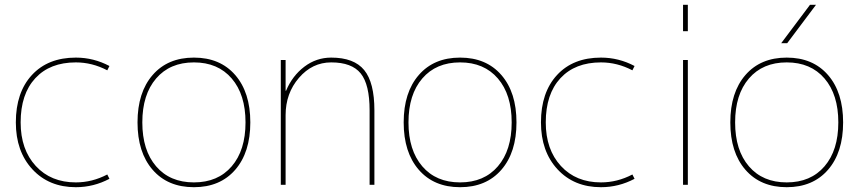

<svg xmlns="http://www.w3.org/2000/svg" viewBox="-20 -770 3579 800"><path d="M427 -43 436 -25Q370 10 296 10Q184 10 115 -64.5Q46 -139 46 -260Q46 -385 113 -457.5Q180 -530 296 -530Q370 -530 436 -495L427 -477Q364 -510 296 -510Q188 -510 127 -444Q66 -378 66 -260Q66 -147 129 -78.5Q192 -10 296 -10Q364 -10 427 -43Z M616 -62.5Q553 -135 553 -260Q553 -385 616 -457.5Q679 -530 788 -530Q897 -530 960 -457.5Q1023 -385 1023 -260Q1023 -135 960 -62.5Q897 10 788 10Q679 10 616 -62.5ZM630.5 -77Q688 -10 788 -10Q888 -10 945.5 -77Q1003 -144 1003 -260Q1003 -376 945.5 -443Q888 -510 788 -510Q688 -510 630.5 -443Q573 -376 573 -260Q573 -144 630.5 -77Z M1170 -392H1172Q1198 -454 1248 -492Q1298 -530 1360 -530Q1455 -530 1497.5 -478Q1540 -426 1540 -310V0H1520V-310Q1520 -418 1483 -464Q1446 -510 1360 -510Q1281 -510 1225.5 -445.5Q1170 -381 1170 -290V0H1150V-520H1170Z M1725 -62.5Q1662 -135 1662 -260Q1662 -385 1725 -457.5Q1788 -530 1897 -530Q2006 -530 2069 -457.5Q2132 -385 2132 -260Q2132 -135 2069 -62.5Q2006 10 1897 10Q1788 10 1725 -62.5ZM1739.5 -77Q1797 -10 1897 -10Q1997 -10 2054.5 -77Q2112 -144 2112 -260Q2112 -376 2054.5 -443Q1997 -510 1897 -510Q1797 -510 1739.5 -443Q1682 -376 1682 -260Q1682 -144 1739.5 -77Z M2615 -43 2624 -25Q2558 10 2484 10Q2372 10 2303 -64.5Q2234 -139 2234 -260Q2234 -385 2301 -457.5Q2368 -530 2484 -530Q2558 -530 2624 -495L2615 -477Q2552 -510 2484 -510Q2376 -510 2315 -444Q2254 -378 2254 -260Q2254 -147 2317 -78.5Q2380 -10 2484 -10Q2552 -10 2615 -43Z M2826 -640V-750H2846V-640ZM2826 0V-520H2846V0Z M3260 -590H3235L3355 -750H3380ZM3086 -62.5Q3023 -135 3023 -260Q3023 -385 3086 -457.5Q3149 -530 3258 -530Q3367 -530 3430 -457.5Q3493 -385 3493 -260Q3493 -135 3430 -62.5Q3367 10 3258 10Q3149 10 3086 -62.5ZM3100.5 -77Q3158 -10 3258 -10Q3358 -10 3415.5 -77Q3473 -144 3473 -260Q3473 -376 3415.5 -443Q3358 -510 3258 -510Q3158 -510 3100.5 -443Q3043 -376 3043 -260Q3043 -144 3100.5 -77Z"/></svg>

Font: M PLUS 1p Thin
Style: Regular
Weight: 250
Version: Version 1.062